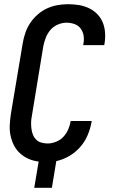

<svg xmlns="http://www.w3.org/2000/svg" viewBox="-20 -763 540 914"><path d="M143 131 164 6Q138 3 115.5 -7Q93 -17 75 -33.5Q57 -50 46 -72Q35 -94 30 -118.5Q25 -143 26.5 -169Q28 -195 32 -222L88 -556Q92 -581 100.5 -606Q109 -631 123.5 -653Q138 -675 159 -693.5Q180 -712 204 -723Q228 -734 253.5 -738.5Q279 -743 304 -743Q330 -743 355 -739Q380 -735 402.5 -724.5Q425 -714 442 -697Q459 -680 468.5 -657.5Q478 -635 480 -609.5Q482 -584 478 -558L476 -548H376L377 -554Q381 -574 378 -593Q375 -612 364 -627Q353 -642 334.5 -648.5Q316 -655 297 -655Q276 -655 255 -646Q234 -637 220 -620.5Q206 -604 198 -583.5Q190 -563 186 -542L131 -207Q128 -192 128 -177Q128 -162 130 -147.5Q132 -133 137.5 -120Q143 -107 153 -97.5Q163 -88 177.5 -84Q192 -80 207 -80Q226 -80 246.5 -88Q267 -96 281.5 -111.5Q296 -127 304.5 -146.5Q313 -166 316 -185L317 -187H417L416 -184Q411 -153 398 -121.5Q385 -90 362.5 -64Q340 -38 310 -20.5Q280 -3 248 4L227 131Z"/></svg>

Font: Iosevka Term Curly SmBd Obl
Style: Regular
Weight: 600
Italic angle: -9°
Designer: Belleve Invis
Foundry: Belleve Invis
Version: Version 32.3.0